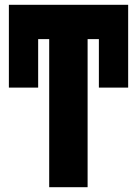

<svg xmlns="http://www.w3.org/2000/svg" viewBox="-20 -780 570 800"><path d="M185 0V-617H139V-415H17V-760H514V-415H392V-617H345V0Z"/></svg>

Font: Noto Sans Mono Condensed Black
Style: Regular
Weight: 900
Width: 3
Designer: Monotype Design Team
Foundry: Monotype Imaging Inc.
Version: Version 2.014